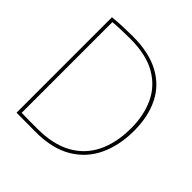

<svg xmlns="http://www.w3.org/2000/svg" viewBox="-193 -880 1030 1030"><g transform="rotate(45 322.5 -365.0)"><path d="M229 1Q193 1 159 0.5Q125 0 84 0V-724Q125 -728 164.5 -729.5Q204 -731 235 -731Q358 -731 439 -687.5Q520 -644 559.5 -564.5Q599 -485 599 -377Q599 -268 559.5 -182.5Q520 -97 438 -48Q356 1 229 1ZM223 -18Q342 -18 420.5 -61Q499 -104 538.5 -184.5Q578 -265 578 -376Q578 -473 542.5 -549Q507 -625 431.5 -668.5Q356 -712 234 -712Q206 -712 171 -711Q136 -710 104 -707V-19Q133 -18 158.5 -18Q184 -18 223 -18Z"/></g></svg>

Font: Murecho Thin Thin
Style: Regular
Weight: 250
Version: Version 1.010